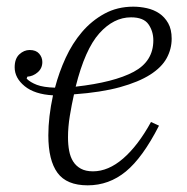

<svg xmlns="http://www.w3.org/2000/svg" viewBox="-20 -544 562 576"><path d="M243 12Q180 12 152.5 -25.5Q125 -63 125 -138Q125 -193 139 -258Q84 -261 54 -285.5Q24 -310 24 -342Q24 -368 38 -381Q52 -394 69 -394Q88 -394 97.5 -383Q107 -372 107 -358Q107 -339 93 -327Q79 -315 62 -314L60 -308Q71 -297 90.5 -289.5Q110 -282 145 -281Q157 -327 177 -370.5Q197 -414 226 -448Q255 -482 293.5 -503Q332 -524 380 -524Q400 -524 420.5 -519.5Q441 -515 457.5 -504Q474 -493 484.5 -474.5Q495 -456 495 -428Q495 -397 480 -369.5Q465 -342 430.5 -320Q396 -298 340 -282.5Q284 -267 202 -261Q195 -230 189.5 -196.5Q184 -163 184 -132Q184 -110 187.5 -91.5Q191 -73 199.5 -59.5Q208 -46 222.5 -38Q237 -30 259 -30Q305 -30 349.5 -68.5Q394 -107 433 -178L457 -167Q408 -71 357.5 -29.5Q307 12 243 12ZM207 -284Q322 -297 381 -328.5Q440 -360 440 -423Q440 -450 425.5 -471Q411 -492 373 -492Q321 -492 278 -444Q235 -396 207 -284Z"/></svg>

Font: IBM Plex Serif Light
Style: Italic
Weight: 300
Italic angle: -14°
Designer: Mike Abbink, Paul van der Laan, Pieter van Rosmalen
Foundry: Bold Monday
Version: Version 3.001